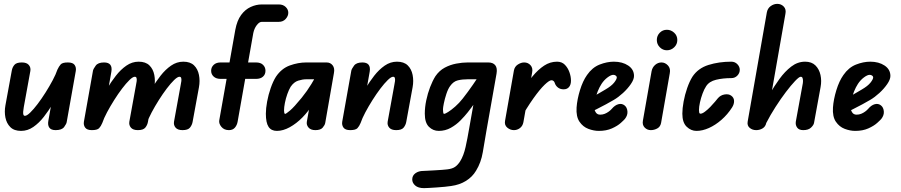

<svg xmlns="http://www.w3.org/2000/svg" viewBox="-20 -673 4661 993"><path d="M89 4Q53 4 33.5 -15.5Q14 -35 8 -65Q2 -95 8 -128L41 -308Q44 -325 54.5 -337.5Q65 -350 93 -350Q118 -350 129 -337Q140 -324 137 -306L103 -119Q101 -107 100 -96.5Q99 -86 101 -80Q103 -74 109 -74Q119 -74 136.5 -91Q154 -108 174.5 -135Q195 -162 215.5 -194.5Q236 -227 252.5 -258Q269 -289 277 -313L288 -195Q272 -168 251.5 -134Q231 -100 206.5 -68.5Q182 -37 152.5 -16.5Q123 4 89 4ZM268 0Q244 0 235 -13Q226 -26 230 -48L277 -313Q285 -330 294 -340Q303 -350 331 -350Q357 -350 366 -337Q375 -324 372 -306L325 -42Q324 -33 312 -16.5Q300 0 268 0Z M455 0Q430 0 420.5 -13Q411 -26 414 -44L461 -308Q463 -317 475 -333.5Q487 -350 518 -350Q564 -350 556 -302L509 -37Q502 -20 492.5 -10Q483 0 455 0ZM693 0Q668 0 657 -13Q646 -26 649 -44L683 -231Q686 -244 687 -254Q688 -264 686 -270Q684 -276 677 -276Q667 -276 649.5 -259Q632 -242 611.5 -215Q591 -188 570.5 -155.5Q550 -123 533.5 -92Q517 -61 509 -37L498 -155Q514 -182 534.5 -216Q555 -250 579.5 -281.5Q604 -313 633.5 -333.5Q663 -354 697 -354Q733 -354 752.5 -335Q772 -316 778 -285.5Q784 -255 778 -222L745 -42Q742 -26 731.5 -13Q721 0 693 0ZM924 0Q899 0 888 -13Q877 -26 880 -44L914 -231Q917 -244 918 -254Q919 -264 917 -270Q915 -276 908 -276Q898 -276 880.5 -259Q863 -242 842.5 -215Q822 -188 801.5 -155.5Q781 -123 764.5 -92Q748 -61 740 -37L729 -155Q745 -182 765.5 -216Q786 -250 810.5 -281.5Q835 -313 864.5 -333.5Q894 -354 928 -354Q964 -354 983.5 -335Q1003 -316 1009 -285.5Q1015 -255 1009 -222L976 -42Q973 -26 962.5 -13Q952 0 924 0Z M1164 0Q1139 0 1125 -17Q1111 -34 1114 -51L1197 -519Q1206 -567 1227 -595.5Q1248 -624 1276.5 -637Q1305 -650 1334 -650H1422Q1444 -650 1457.5 -637Q1471 -624 1471 -607Q1471 -590 1457.5 -575Q1444 -560 1422 -560H1334Q1321 -560 1308 -543Q1295 -526 1290 -502L1209 -44Q1206 -26 1195 -13Q1184 0 1164 0ZM1072 -307Q1072 -325 1085 -337.5Q1098 -350 1121 -350H1304Q1328 -350 1340.5 -337.5Q1353 -325 1353 -307Q1353 -288 1340 -276.5Q1327 -265 1304 -265H1121Q1098 -265 1085 -277Q1072 -289 1072 -307Z M1412 4Q1383 4 1369 -17Q1355 -38 1355 -85Q1355 -112 1361.5 -147.5Q1368 -183 1380 -217.5Q1392 -252 1407 -276Q1436 -319 1479 -334.5Q1522 -350 1564 -350H1650V-263H1564Q1545 -263 1522.5 -256Q1500 -249 1483 -224Q1474 -209 1466 -186.5Q1458 -164 1453.5 -141Q1449 -118 1449 -102Q1449 -98 1450 -91Q1451 -84 1455 -84Q1459 -84 1479.5 -101Q1500 -118 1540 -167Q1569 -203 1590.5 -238.5Q1612 -274 1631 -308H1699Q1686 -279 1668.5 -250Q1651 -221 1633 -192Q1615 -163 1597 -134Q1575 -97 1544 -65.5Q1513 -34 1478.5 -15Q1444 4 1412 4ZM1611 0Q1587 0 1575.5 -13.5Q1564 -27 1567 -44L1604 -252V-350H1669Q1689 -350 1700.5 -335Q1712 -320 1707 -295L1662 -37Q1660 -26 1649 -13Q1638 0 1611 0Z M2029 0Q2004 0 1993 -13Q1982 -26 1985 -44L2019 -231Q2022 -244 2023 -254Q2024 -264 2022 -270Q2020 -276 2013 -276Q2003 -276 1985.5 -259Q1968 -242 1947.5 -215Q1927 -188 1906.5 -155.5Q1886 -123 1869.5 -92Q1853 -61 1845 -37L1834 -155Q1850 -182 1870.5 -216Q1891 -250 1915.5 -281.5Q1940 -313 1969.5 -333.5Q1999 -354 2033 -354Q2069 -354 2088.5 -335Q2108 -316 2114 -285.5Q2120 -255 2114 -222L2081 -42Q2078 -26 2067.5 -13Q2057 0 2029 0ZM1791 0Q1766 0 1756.5 -13Q1747 -26 1750 -44L1797 -308Q1799 -317 1811 -333.5Q1823 -350 1854 -350Q1900 -350 1892 -302L1845 -37Q1838 -20 1828.5 -10Q1819 0 1791 0Z M2112 255Q2112 235 2128.5 223Q2145 211 2169 211Q2174 211 2190.5 210Q2207 209 2227.5 208Q2248 207 2266.5 205.5Q2285 204 2293 203Q2319 200 2333.5 190Q2348 180 2360 161Q2378 132 2388 87Q2398 42 2406 -6L2439 -192L2465 -350H2505Q2530 -350 2541.5 -335.5Q2553 -321 2548 -292L2496 2Q2486 60 2477 114Q2468 168 2442 210Q2423 242 2390 262.5Q2357 283 2313 289Q2301 291 2280.5 293Q2260 295 2238 296.5Q2216 298 2198 299Q2180 300 2173 300Q2143 300 2127.5 286.5Q2112 273 2112 255ZM2177 -85Q2177 -118 2184.5 -154Q2192 -190 2204.5 -222.5Q2217 -255 2232 -279Q2252 -308 2280 -323Q2308 -338 2339.5 -344Q2371 -350 2399 -350H2497V-263H2399Q2371 -263 2348 -257.5Q2325 -252 2308 -228Q2297 -213 2288.5 -187Q2280 -161 2275.5 -138.5Q2271 -116 2271 -108Q2271 -101 2272 -92.5Q2273 -84 2277 -84Q2282 -84 2298 -94Q2314 -104 2334.5 -122Q2355 -140 2373 -163Q2399 -196 2426 -235Q2453 -274 2474 -308H2538Q2504 -247 2470.5 -193.5Q2437 -140 2399 -92Q2384 -73 2362 -50.5Q2340 -28 2311.5 -12Q2283 4 2249 4Q2220 4 2198.5 -17Q2177 -38 2177 -85Z M2895 -211Q2878 -211 2866 -220Q2854 -229 2849 -244Q2848 -249 2843.5 -253.5Q2839 -258 2832 -258Q2821 -258 2796.5 -234.5Q2772 -211 2738.5 -164Q2705 -117 2665 -46L2675 -201Q2706 -244 2734.5 -278.5Q2763 -313 2794 -333.5Q2825 -354 2861 -354Q2886 -354 2901.5 -338Q2917 -322 2925 -299.5Q2933 -277 2933 -256Q2933 -235 2923 -223Q2913 -211 2895 -211ZM2638 0Q2619 0 2603.5 -13Q2588 -26 2592 -48L2638 -309Q2642 -329 2658.5 -339.5Q2675 -350 2691 -350Q2711 -350 2724 -335.5Q2737 -321 2732 -297L2687 -41Q2683 -21 2669 -10.5Q2655 0 2638 0Z M3077 4Q3051 4 3023 -6.5Q2995 -17 2977 -43.5Q2959 -70 2962 -117Q2965 -159 2979.5 -206.5Q2994 -254 3016 -285Q3043 -324 3081 -339Q3119 -354 3155 -354Q3199 -354 3229 -334Q3259 -314 3259 -280Q3259 -262 3242.5 -238Q3226 -214 3202 -192Q3178 -170 3154 -156Q3137 -146 3114 -133.5Q3091 -121 3064 -107.5Q3037 -94 3007 -80L3019 -157Q3028 -162 3044.5 -171.5Q3061 -181 3079.5 -191.5Q3098 -202 3111 -210Q3142 -228 3156 -245.5Q3170 -263 3170 -273Q3170 -278 3164.5 -282Q3159 -286 3152 -286Q3140 -286 3122 -272.5Q3104 -259 3091 -239Q3080 -222 3071.5 -201Q3063 -180 3058 -158.5Q3053 -137 3053 -118Q3053 -106 3060.5 -93Q3068 -80 3084 -80Q3097 -80 3108 -84.5Q3119 -89 3128.5 -96Q3138 -103 3144 -110Q3160 -129 3178 -134Q3196 -139 3210 -128Q3223 -118 3225 -97.5Q3227 -77 3212 -58Q3208 -53 3191 -37.5Q3174 -22 3145 -9Q3116 4 3077 4Z M3346 0Q3327 0 3314 -13.5Q3301 -27 3305 -49L3350 -305Q3354 -325 3368.5 -337.5Q3383 -350 3401 -350Q3420 -350 3434.5 -334.5Q3449 -319 3444 -294L3399 -37Q3395 -17 3379 -8.5Q3363 0 3346 0ZM3429 -413Q3408 -413 3392.5 -428.5Q3377 -444 3377 -466Q3377 -488 3392 -503.5Q3407 -519 3429 -519Q3450 -519 3466.5 -504Q3483 -489 3483 -466Q3483 -444 3467 -428.5Q3451 -413 3429 -413Z M3582 4Q3554 4 3531.5 -17.5Q3509 -39 3509 -85Q3509 -112 3515.5 -147.5Q3522 -183 3534 -217.5Q3546 -252 3561 -276Q3590 -320 3644 -337Q3698 -354 3762 -354Q3781 -354 3793.5 -341Q3806 -328 3806 -312Q3806 -295 3793.5 -282Q3781 -269 3762 -269Q3719 -269 3683.5 -260.5Q3648 -252 3632 -227Q3622 -212 3613.5 -189Q3605 -166 3600 -143Q3595 -120 3595 -104Q3595 -100 3596 -92.5Q3597 -85 3603 -85Q3612 -85 3626 -95.5Q3640 -106 3653.5 -120Q3667 -134 3678 -147Q3689 -160 3692 -164Q3706 -181 3727.5 -184.5Q3749 -188 3762 -178Q3776 -168 3776.5 -151Q3777 -134 3766 -117Q3743 -81 3711.5 -53.5Q3680 -26 3646.5 -11Q3613 4 3582 4Z M3891 0Q3871 0 3857 -12Q3843 -24 3847 -45L3946 -609Q3950 -630 3966 -641.5Q3982 -653 4000 -653Q4020 -653 4033.5 -639Q4047 -625 4042 -601L3943 -37Q3939 -18 3924 -9Q3909 0 3891 0ZM4134 0Q4112 0 4102.5 -13.5Q4093 -27 4096 -45L4130 -231Q4133 -244 4133 -254Q4133 -264 4130.5 -270Q4128 -276 4121 -276Q4113 -276 4092 -254Q4071 -232 4044.5 -197Q4018 -162 3991 -120Q3964 -78 3943 -37L3921 -122Q3939 -149 3961.5 -188Q3984 -227 4011.5 -265Q4039 -303 4072 -328.5Q4105 -354 4144 -354Q4178 -354 4197.5 -334.5Q4217 -315 4223.5 -285Q4230 -255 4224 -223L4190 -37Q4188 -26 4174.5 -13Q4161 0 4134 0Z M4403 4Q4377 4 4349 -6.5Q4321 -17 4303 -43.5Q4285 -70 4288 -117Q4291 -159 4305.5 -206.5Q4320 -254 4342 -285Q4369 -324 4407 -339Q4445 -354 4481 -354Q4525 -354 4555 -334Q4585 -314 4585 -280Q4585 -262 4568.5 -238Q4552 -214 4528 -192Q4504 -170 4480 -156Q4463 -146 4440 -133.5Q4417 -121 4390 -107.5Q4363 -94 4333 -80L4345 -157Q4354 -162 4370.5 -171.5Q4387 -181 4405.5 -191.5Q4424 -202 4437 -210Q4468 -228 4482 -245.5Q4496 -263 4496 -273Q4496 -278 4490.5 -282Q4485 -286 4478 -286Q4466 -286 4448 -272.5Q4430 -259 4417 -239Q4406 -222 4397.5 -201Q4389 -180 4384 -158.5Q4379 -137 4379 -118Q4379 -106 4386.5 -93Q4394 -80 4410 -80Q4423 -80 4434 -84.5Q4445 -89 4454.5 -96Q4464 -103 4470 -110Q4486 -129 4504 -134Q4522 -139 4536 -128Q4549 -118 4551 -97.5Q4553 -77 4538 -58Q4534 -53 4517 -37.5Q4500 -22 4471 -9Q4442 4 4403 4Z"/></svg>

Font: Edu QLD Beginners
Style: Regular
Weight: 400
Designer: Tina and Corey Anderson
Foundry: Google for Education
Version: Version 1.001